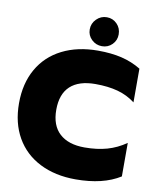

<svg xmlns="http://www.w3.org/2000/svg" viewBox="-98 -981 872 1071"><g transform="rotate(10 338.0 -445.5)"><path d="M337 -823Q337 -857 361.5 -881.5Q386 -906 420 -906Q454 -906 477.5 -882Q501 -858 501 -823Q501 -789 477.5 -765.5Q454 -742 420 -742Q386 -742 361.5 -765.5Q337 -789 337 -823ZM20 -349Q20 -461 67 -543.5Q114 -626 201 -670Q288 -714 404 -714Q479 -714 538 -700Q597 -686 648 -655V-464Q604 -498 549 -513Q494 -528 422 -528Q328 -528 279.5 -483Q231 -438 231 -349Q231 -260 281 -214.5Q331 -169 422 -169Q493 -169 549.5 -185Q606 -201 656 -236V-46Q559 15 404 15Q288 15 201 -29Q114 -73 67 -155Q20 -237 20 -349Z"/></g></svg>

Font: Prompt ExtraBold
Style: Regular
Weight: 800
Designer: Katatrad Team
Foundry: CadsonDemak
Version: Version 1.001